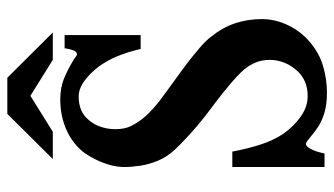

<svg xmlns="http://www.w3.org/2000/svg" viewBox="-220 -700 939 540"><g transform="rotate(-90 250.0 -429.5)"><path d="M200.2 -878.9H301.8L429.2 -751H352.1L251 -814L149.9 -751H73.2ZM241.2 -730Q274.9 -730 301.3 -718.8Q327.6 -707.5 348.1 -694.8Q355 -691.4 359.6 -687.3Q364.3 -683.1 368.2 -683.1Q375 -683.1 378.9 -693.1Q382.8 -703.1 384.8 -717.8H421.9V-503.9H382.8Q374 -541.5 362.1 -570.1Q350.1 -598.6 333 -622.1Q313.5 -647.5 292 -662.8Q270.5 -678.2 249 -678.2Q228 -678.2 211.4 -671.4Q194.8 -664.6 182.1 -648.9Q169.4 -633.8 163.3 -614.5Q157.2 -595.2 157.2 -575.2Q157.2 -548.8 166 -531.2Q174.8 -513.7 187 -498Q197.8 -484.4 216.6 -467.5Q235.4 -450.7 263.2 -431.2L300.8 -403.8Q320.8 -389.6 343.5 -372.3Q366.2 -355 386 -337.9Q405.8 -320.8 417 -306.2Q443.4 -273.4 455.1 -238Q466.8 -202.6 466.8 -163.1Q466.8 -124.5 449 -88.1Q431.2 -51.8 400.9 -26.9Q370.1 -1 333.5 9.5Q296.9 20 259.8 20Q227.5 20 204.3 13.2Q181.2 6.3 165.3 -3.9Q149.4 -14.2 138.2 -23.9Q128.9 -31.7 124 -35.4Q119.1 -39.1 115.2 -39.1Q108.9 -39.1 101.3 -25.1Q93.8 -11.2 88.9 13.2H50.8V-246.1H94.2Q101.6 -205.6 113.5 -168.2Q125.5 -130.9 144 -103Q165 -73.2 192.6 -53.7Q220.2 -34.2 250 -34.2Q272.9 -34.2 290 -41.5Q307.1 -48.8 318.8 -61Q335.4 -78.1 343.8 -98.9Q352.1 -119.6 352.1 -140.1Q352.1 -162.6 344.7 -180.4Q337.4 -198.2 324.2 -213.9Q309.1 -231 283.9 -252.2Q258.8 -273.4 232.9 -293L194.8 -321.8Q165 -345.2 141.1 -367.2Q117.2 -389.2 100.1 -407.2Q79.1 -429.7 68.6 -455.1Q58.1 -480.5 54.4 -505.1Q50.8 -529.8 50.8 -549.8Q50.8 -569.8 56.6 -590.6Q62.5 -611.3 71.5 -629.6Q80.6 -647.9 89.8 -661.1Q114.7 -694.3 154.3 -712.2Q193.8 -730 241.2 -730Z"/></g></svg>

Font: BIZ UDMincho
Style: Bold
Weight: 700
Monospace: yes
Designer: TypeBank Co., Ltd.
Foundry: Morisawa Inc.
Version: Version 1.06